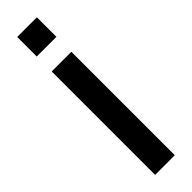

<svg xmlns="http://www.w3.org/2000/svg" viewBox="-324 -953 945 945"><g transform="rotate(-45 148.5 -480.0)"><path d="M217 -824V-960H80V-824ZM217 0V-720H80V0Z"/></g></svg>

Font: Vela Sans ExtBd
Style: Regular
Weight: 800
Designer: Principal design: Mikhail Sharanda - project Manrope.
Design modification: Ravid Balaliev
Foundry: Mikhail Sharanda
Version: Version 1.001